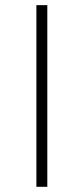

<svg xmlns="http://www.w3.org/2000/svg" viewBox="-20 -719 322 739"><path d="M162.1 0H120.1V-699.2H162.1Z"/></svg>

Font: Montserrat Ultra Light
Style: Regular
Weight: 200
Designer: Julieta Ulanovsky
Foundry: Julieta Ulanovsky
Version: Version 3.001;PS 003.001;hotconv 1.0.70;makeotf.lib2.5.58329